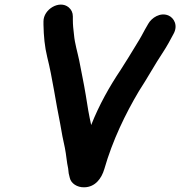

<svg xmlns="http://www.w3.org/2000/svg" viewBox="-20 -738 767 817"><path d="M165 -647V-633C166 -584 170 -540 181 -495C203 -408 217 -304 236 -212C243 -170 248 -145 256 -109C262 -80 264 -47 270 -21C271 -5 273 5 277 19C282 42 308 60 339 59C385 58 412 22 424 -19C459 -141 514 -254 571 -350C607 -405 639 -464 675 -518C689 -539 706 -570 718 -593C739 -630 720 -662 697 -672C662 -687 625 -662 611 -637C605 -627 588 -597 582 -585L574 -571C569 -563 564 -555 560 -548C538 -512 517 -477 493 -440C446 -370 402 -292 368 -206C359 -246 352 -286 345 -333C336 -388 326 -432 317 -481C310 -515 298 -554 295 -589C292 -615 290 -631 290 -654V-668C290 -684 284 -697 272 -707C233 -739 165 -699 165 -647Z"/></svg>

Font: Blanket
Style: BdObl
Weight: 700
Foundry: Cannot Into Space Fonts
Version: Version 0.9